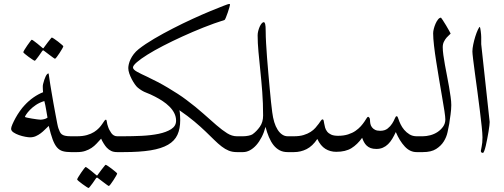

<svg xmlns="http://www.w3.org/2000/svg" viewBox="-20 -774 2563 977"><path d="M364.3 0H340.3Q315.9 0 299.1 -4.9Q282.2 -9.8 270 -23.9Q257.8 -38.1 248 -64.2Q238.3 -90.3 228 -133.3Q218.3 -124.5 208.5 -114.5Q198.7 -104.5 187 -95.7Q175.3 -86.9 162.1 -81.1Q148.9 -75.2 132.3 -75.2Q124.5 -75.2 108.4 -78.1Q92.3 -81.1 76.4 -86.7Q60.5 -92.3 48.6 -100.3Q36.6 -108.4 36.6 -118.7Q36.6 -126.5 43.2 -141.6Q49.8 -156.7 59.3 -174.1Q68.8 -191.4 81.1 -208.7Q93.3 -226.1 105 -238.3Q126.5 -261.7 150.9 -278.6Q175.3 -295.4 199.2 -304.7Q198.7 -310.5 198.2 -316.7Q197.8 -322.8 197.8 -328.6V-337.4Q197.8 -341.8 199.2 -346.2Q205.1 -370.1 212.4 -385.3Q219.7 -400.4 227.1 -400.4Q227.5 -400.4 228.5 -393.3Q229.5 -386.2 231.4 -373.5Q233.4 -360.8 235.8 -344.2Q238.3 -327.6 241.7 -308.6Q246.1 -279.8 252 -248.8Q257.8 -217.8 262.7 -190.7Q267.6 -163.6 271.5 -144.5Q275.4 -125.5 277.3 -121.1Q281.2 -110.8 284.4 -103.5Q287.6 -96.2 293.7 -91.1Q299.8 -85.9 310.8 -83.3Q321.8 -80.6 340.3 -80.6H364.3Q376.5 -80.6 383.5 -76.9Q390.6 -73.2 394 -67.9Q397.5 -62.5 398.4 -55.4Q399.4 -48.3 399.4 -40.5Q399.4 -32.7 398.4 -25.6Q397.5 -18.6 394 -12.9Q390.6 -7.3 383.5 -3.7Q376.5 0 364.3 0ZM221.7 -175.3Q218.3 -193.4 214.6 -216.6Q210.9 -239.7 205.6 -259.8Q181.2 -252.4 162.8 -240Q144.5 -227.5 132.3 -214.8Q120.1 -202.1 113.5 -191.9Q106.9 -181.6 106.9 -179.7Q106.9 -177.7 117.7 -175.3Q128.4 -172.9 142.1 -170.7Q155.8 -168.5 168.7 -166.7Q181.6 -165 186 -165Q193.4 -165 203.9 -167.5Q214.4 -169.9 221.7 -175.3ZM302.2 -538.6Q302.2 -536.1 296.4 -525.9Q290.5 -515.6 283.2 -504.4Q275.9 -493.2 269 -484.1Q262.2 -475.1 259.8 -475.1Q258.3 -475.1 249.8 -481.2Q241.2 -487.3 231 -495.1Q219.2 -503.4 204.6 -515.1Q202.1 -517.6 199.7 -517.6Q197.8 -517.6 195.3 -515.1Q185.5 -501 177.7 -489.7Q170.4 -480 164.6 -472.4Q158.7 -464.8 156.7 -464.8Q154.8 -464.8 145.5 -470.9Q136.2 -477.1 125.7 -484.6Q115.2 -492.2 106.9 -499.3Q98.6 -506.3 98.6 -508.3Q98.6 -510.7 104.7 -521Q110.8 -531.2 118.7 -542.5Q126.5 -553.7 133.3 -562.7Q140.1 -571.8 141.1 -571.8Q144.5 -571.8 152.8 -565.2Q161.1 -558.6 170.4 -551.8Q181.2 -543.5 193.8 -532.2Q197.8 -528.3 199.7 -528.3Q201.7 -528.3 204.6 -533.7Q214.4 -547.4 222.7 -558.1Q230 -566.9 236.1 -575Q242.2 -583 243.7 -583Q245.6 -583 255.4 -576.7Q265.1 -570.3 275.4 -562.3Q285.6 -554.2 293.9 -547.1Q302.2 -540 302.2 -538.6Z M601.6 0H576.2Q558.1 0 545.9 -5.9Q533.7 -11.7 523.4 -22.5Q516.1 -30.3 507.8 -43.5Q499.5 -56.6 494.6 -68.4Q482.9 -55.7 471.4 -43.2Q460 -30.8 445.6 -21.2Q431.2 -11.7 413.6 -5.9Q396 0 372.1 0H348.1Q335.9 0 328.9 -3.7Q321.8 -7.3 318.4 -12.9Q314.9 -18.6 314 -25.6Q313 -32.7 313 -40.5Q313 -48.3 314 -55.4Q314.9 -62.5 318.4 -67.9Q321.8 -73.2 328.9 -76.9Q335.9 -80.6 348.1 -80.6H372.1Q400.9 -80.6 422.4 -86.7Q443.8 -92.8 459 -102.5Q474.1 -112.3 483.9 -122.8Q493.7 -133.3 500.2 -143.1Q506.8 -152.8 511 -158.9Q515.1 -165 518.6 -165Q522.5 -165 523.7 -154.1Q524.9 -143.1 529.8 -129.4Q532.2 -121.6 536.6 -113Q541 -104.5 546.4 -96.9Q551.8 -89.4 559.3 -85Q566.9 -80.6 576.2 -80.6H601.6Q613.8 -80.6 620.8 -76.9Q627.9 -73.2 631.6 -67.9Q635.3 -62.5 636.2 -55.4Q637.2 -48.3 637.2 -40.5Q637.2 -32.7 636.2 -25.6Q635.3 -18.6 631.6 -12.9Q627.9 -7.3 620.8 -3.7Q613.8 0 601.6 0ZM576.2 108.9Q576.2 111.3 570.3 121.6Q564.5 131.8 557.1 143.1Q549.8 154.3 543 163.3Q536.1 172.4 533.7 172.4Q532.2 172.4 523.7 166.3Q515.1 160.2 504.9 152.3Q493.2 144 478.5 132.3Q476.1 129.9 473.6 129.9Q471.7 129.9 469.2 132.3Q459.5 146.5 451.7 157.7Q444.3 167.5 438.5 175Q432.6 182.6 430.7 182.6Q428.7 182.6 419.4 176.5Q410.2 170.4 399.7 162.8Q389.2 155.3 380.9 148.2Q372.6 141.1 372.6 139.2Q372.6 136.7 378.7 126.5Q384.8 116.2 392.6 105Q400.4 93.8 407.2 84.7Q414.1 75.7 415 75.7Q418.5 75.7 426.8 82.3Q435.1 88.9 444.3 95.7Q455.1 104 467.8 115.2Q471.7 119.1 473.6 119.1Q475.6 119.1 478.5 113.8Q488.3 100.1 496.6 89.4Q503.9 80.6 510 72.5Q516.1 64.5 517.6 64.5Q519.5 64.5 529.3 70.8Q539.1 77.1 549.3 85.2Q559.6 93.3 567.9 100.3Q576.2 107.4 576.2 108.9Z M1210 0H1185.1Q1162.6 0 1144.3 -7.3Q1126 -14.6 1107.9 -28.6Q1089.8 -42.5 1070.3 -61.8Q1050.8 -81.1 1025.9 -105Q1001 -128.9 968.8 -156Q936.5 -183.1 893.1 -212.9Q895.5 -202.1 896.2 -186.5Q897 -170.9 897 -162.6Q897 -118.7 882.8 -87.9Q868.7 -57.1 835.2 -37.6Q801.8 -18.1 746.3 -9Q690.9 0 608.4 0H584.5Q572.3 0 565.2 -3.7Q558.1 -7.3 554.7 -12.9Q551.3 -18.6 550.3 -25.6Q549.3 -32.7 549.3 -40.5Q549.3 -48.3 550.3 -55.4Q551.3 -62.5 554.7 -67.9Q558.1 -73.2 565.2 -76.9Q572.3 -80.6 584.5 -80.6H608.4Q653.3 -80.6 700.7 -82.8Q748 -85 787.1 -93Q826.2 -101.1 851.1 -116.9Q876 -132.8 876 -159.7Q876 -180.2 866.7 -198.5Q857.4 -216.8 842 -231.9Q826.7 -247.1 807.9 -259.5Q789.1 -272 769 -282.2Q744.6 -294.9 723.6 -302.7Q702.6 -310.5 681.6 -327.6Q674.3 -333.5 666.3 -345Q658.2 -356.4 650.6 -370.8Q643.1 -385.3 637.9 -400.1Q632.8 -415 632.8 -427.7Q632.8 -436 635.5 -447.8Q638.2 -459.5 644.3 -472.4Q650.4 -485.4 660.6 -498.8Q670.9 -512.2 685.5 -523.9Q718.3 -549.8 764.4 -576.9Q810.5 -604 860.6 -629.6Q910.6 -655.3 960.2 -678Q1009.8 -700.7 1050 -717.3Q1090.3 -733.9 1116.2 -743.9Q1142.1 -753.9 1145.5 -753.9Q1150.9 -753.9 1150.4 -750Q1150.4 -748 1147 -735.8Q1143.6 -723.6 1138.9 -710Q1134.3 -696.3 1129.4 -684.6Q1124.5 -672.9 1122.6 -672.4Q1069.8 -655.8 1014.6 -633.8Q959.5 -611.8 907.7 -588.1Q856 -564.5 810.1 -540.8Q764.2 -517.1 730.2 -495.8Q696.3 -474.6 676.5 -457.5Q656.7 -440.4 656.7 -430.7Q656.7 -420.4 677.2 -408.9Q697.8 -397.5 727.1 -384.3Q753.9 -371.6 781.5 -357.2Q809.1 -342.8 834.7 -327.4Q860.4 -312 884.3 -296.6Q908.2 -281.2 928.7 -265.6Q977.1 -229.5 1014.2 -196.3Q1051.3 -163.1 1081.3 -137.2Q1111.3 -111.3 1136 -95.9Q1160.6 -80.6 1185.1 -80.6H1210Q1222.2 -80.6 1229.2 -76.9Q1236.3 -73.2 1239.7 -67.9Q1243.2 -62.5 1244.1 -55.4Q1245.1 -48.3 1245.1 -40.5Q1245.1 -32.7 1244.1 -25.6Q1243.2 -18.6 1239.7 -12.9Q1236.3 -7.3 1229.2 -3.7Q1222.2 0 1210 0Z M1468.8 0H1443.8Q1420.4 0 1402.8 -9.3Q1385.3 -18.6 1371.8 -35.6Q1358.4 -52.7 1348.4 -76.4Q1338.4 -100.1 1331.1 -128.4Q1323.7 -100.1 1311.5 -76.4Q1299.3 -52.7 1284.2 -35.6Q1269 -18.6 1251.7 -9.3Q1234.4 0 1216.8 0H1192.9Q1180.7 0 1173.6 -3.7Q1166.5 -7.3 1163.1 -12.9Q1159.7 -18.6 1158.7 -25.6Q1157.7 -32.7 1157.7 -40.5Q1157.7 -48.3 1158.7 -55.4Q1159.7 -62.5 1163.1 -67.9Q1166.5 -73.2 1173.6 -76.9Q1180.7 -80.6 1192.9 -80.6H1216.8Q1230.5 -80.6 1244.6 -83.5Q1258.8 -86.4 1265.1 -90.8Q1285.6 -105.5 1302.2 -128.9Q1318.8 -152.3 1318.8 -186Q1318.8 -248.5 1314.5 -305.7Q1310.1 -362.8 1304.7 -414.1Q1299.3 -465.3 1295.2 -510.5Q1291 -555.7 1291 -594.2Q1291 -604.5 1293.9 -616.2Q1296.9 -627.9 1301.3 -637.9Q1305.7 -647.9 1311.3 -654.5Q1316.9 -661.1 1322.3 -661.1Q1326.7 -661.1 1329.3 -652.1Q1332 -643.1 1332 -613.8Q1332 -588.9 1334 -554Q1335.9 -519 1338.9 -480.2Q1341.8 -441.4 1345.5 -400.9Q1349.1 -360.4 1352.5 -323.2Q1356 -286.1 1359.1 -254.9Q1362.3 -223.6 1365.2 -203.1Q1368.7 -175.3 1375.5 -152.8Q1382.3 -130.4 1392.6 -114.3Q1402.8 -98.1 1415.8 -89.4Q1428.7 -80.6 1443.8 -80.6H1468.8Q1481 -80.6 1488 -76.9Q1495.1 -73.2 1498.8 -67.9Q1502.4 -62.5 1503.4 -55.4Q1504.4 -48.3 1504.4 -40.5Q1504.4 -32.7 1503.4 -25.6Q1502.4 -18.6 1498.8 -12.9Q1495.1 -7.3 1488 -3.7Q1481 0 1468.8 0Z M2124 0H2100.1Q2065.9 0 2039.6 -28.6Q2013.2 -57.1 1994.1 -102.1Q1985.4 -83.5 1976.1 -67.9Q1966.8 -52.2 1954.8 -40.5Q1942.9 -28.8 1928.2 -22.5Q1913.6 -16.1 1895.5 -16.1Q1877.9 -16.1 1866.2 -20.5Q1854.5 -24.9 1846.2 -32.7Q1837.9 -40.5 1832.3 -50.8Q1826.7 -61 1822.8 -72.8Q1798.3 -38.6 1768.3 -20Q1738.3 -1.5 1690.9 -1.5Q1660.2 -1.5 1635.7 -16.6Q1611.3 -31.7 1594.7 -66.9Q1570.3 -30.3 1540 -15.1Q1509.8 0 1476.1 0H1452.1Q1439.9 0 1432.9 -3.7Q1425.8 -7.3 1422.4 -12.9Q1418.9 -18.6 1418 -25.6Q1417 -32.7 1417 -40.5Q1417 -48.3 1418 -55.4Q1418.9 -62.5 1422.4 -67.9Q1425.8 -73.2 1432.9 -76.9Q1439.9 -80.6 1452.1 -80.6H1476.1Q1504.4 -80.6 1525.1 -86.9Q1545.9 -93.3 1560.5 -102.8Q1575.2 -112.3 1585 -123.5Q1594.7 -134.8 1601.6 -144Q1608.4 -153.3 1612.8 -159.9Q1617.2 -166.5 1621.1 -166.5Q1625.5 -166.5 1627 -160.2Q1628.4 -153.8 1629.9 -144.5Q1631.3 -135.3 1634.3 -124.8Q1637.2 -114.3 1644.5 -104.7Q1651.9 -95.2 1665 -89.1Q1678.2 -83 1700.2 -83Q1729 -83 1751.2 -90.1Q1773.4 -97.2 1789.1 -108.2Q1804.7 -119.1 1815.7 -131.3Q1826.7 -143.6 1834 -154.5Q1841.3 -165.5 1845.7 -172.6Q1850.1 -179.7 1853 -179.7Q1855 -179.7 1858.9 -175.8Q1862.8 -171.9 1862.8 -162.6Q1862.8 -153.8 1864.7 -144Q1866.7 -134.3 1872.6 -126.5Q1878.4 -118.7 1888.4 -113.5Q1898.4 -108.4 1914.6 -108.4Q1938 -108.4 1952.4 -119.9Q1966.8 -131.3 1975.6 -145.3Q1984.4 -159.2 1989 -170.9Q1993.7 -182.6 1997.6 -182.6Q2001.5 -182.6 2003.4 -179Q2005.4 -175.3 2007.8 -167.5Q2011.2 -156.7 2018.3 -141.8Q2025.4 -127 2036.6 -113.5Q2047.9 -100.1 2063.7 -90.3Q2079.6 -80.6 2100.1 -80.6H2124Q2136.2 -80.6 2143.3 -76.9Q2150.4 -73.2 2153.8 -67.9Q2157.2 -62.5 2158.2 -55.4Q2159.2 -48.3 2159.2 -40.5Q2159.2 -32.7 2158.2 -25.6Q2157.2 -18.6 2153.8 -12.9Q2150.4 -7.3 2143.3 -3.7Q2136.2 0 2124 0Z M2276.4 -239.3Q2276.4 -229.5 2275.4 -216.8Q2274.4 -204.1 2272.7 -191.4Q2271 -178.7 2269 -166.3Q2267.1 -153.8 2266.1 -144.5Q2262.7 -126 2257.3 -101.1Q2252 -76.2 2238 -54Q2224.1 -31.7 2199.2 -15.9Q2174.3 0 2131.8 0H2107.9Q2095.7 0 2088.6 -3.7Q2081.5 -7.3 2078.1 -12.9Q2074.7 -18.6 2073.7 -25.6Q2072.8 -32.7 2072.8 -40.5Q2072.8 -48.3 2073.7 -55.4Q2074.7 -62.5 2078.1 -67.9Q2081.5 -73.2 2088.6 -76.9Q2095.7 -80.6 2107.9 -80.6H2131.8Q2149.4 -80.6 2169.7 -85.9Q2189.9 -91.3 2206.5 -102.3Q2223.1 -113.3 2234.6 -129.4Q2246.1 -145.5 2246.1 -166.5Q2246.1 -178.7 2241.5 -209.2Q2236.8 -239.7 2229.7 -280.3Q2222.7 -320.8 2214.8 -367.7Q2207 -414.6 2200 -459Q2192.9 -503.4 2188.5 -541.7Q2184.1 -580.1 2184.1 -604.5Q2184.1 -614.3 2187.5 -627.7Q2190.9 -641.1 2196.5 -653.8Q2202.1 -666.5 2209.2 -675.3Q2216.3 -684.1 2224.1 -684.1Q2224.6 -684.1 2232.7 -672.1Q2240.7 -660.2 2249.5 -645.3Q2258.3 -630.4 2265.6 -617.4Q2272.9 -604.5 2272.9 -603.5Q2272.9 -602.1 2266.8 -596.9Q2260.7 -591.8 2252.9 -583Q2245.1 -574.2 2239 -562Q2232.9 -549.8 2232.9 -534.2Q2232.9 -516.6 2236.1 -493.7Q2239.3 -470.7 2244.1 -443.8Q2249 -417 2254.6 -388.4Q2260.3 -359.9 2264.9 -332.8Q2269.5 -305.7 2272.9 -281.5Q2276.4 -257.3 2276.4 -239.3Z M2471.7 -153.3Q2471.7 -147.9 2470.2 -134.3Q2468.8 -120.6 2465.8 -103.3Q2462.9 -85.9 2459.2 -66.9Q2455.6 -47.9 2451.9 -32.2Q2448.2 -16.6 2444.3 -6.3Q2440.4 3.9 2437.5 3.9Q2426.8 3.9 2426.8 -6.3Q2426.8 -9.8 2430.9 -28.1Q2435.1 -46.4 2435.1 -75.2Q2435.1 -93.3 2431.2 -130.1Q2427.2 -167 2421.6 -212.6Q2416 -258.3 2409.4 -307.4Q2402.8 -356.4 2397 -398.9Q2391.1 -441.4 2387.5 -472.4Q2383.8 -503.4 2383.8 -512.2Q2383.8 -526.9 2388.2 -548.1Q2392.6 -569.3 2398.7 -588.6Q2404.8 -607.9 2411.4 -622.1Q2418 -636.2 2421.4 -637.2Q2422.9 -635.3 2424.1 -628.9Q2425.3 -622.6 2426.3 -614.7Q2427.2 -606.9 2428 -598.9Q2428.7 -590.8 2428.7 -585.9V-549.3Z"/></svg>

Font: Accordance
Style: Italic
Weight: 400
Italic angle: -11°
Version: Version 1.2 (build January 31, 2020) Miklal Software Solutio